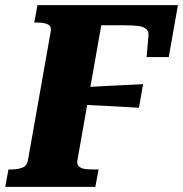

<svg xmlns="http://www.w3.org/2000/svg" viewBox="-46 -730 715 750"><path d="M286.8 -389.6Q324.8 -392.2 362.5 -393.8Q400.2 -395.4 437.9 -397.5Q475.6 -399.6 513 -401.2L496.8 -309Q460.4 -311.6 423 -313.4Q385.6 -315.2 348.7 -317.3Q311.8 -319.4 274.4 -321ZM-25.6 0 -13 -68H-2.6Q22.8 -68 41 -75Q59.2 -82 63.2 -104.4L152 -606Q156 -628 140.2 -635Q124.4 -642 98.2 -642H87.8L100.4 -710H649L613.2 -507.2H526.8L533.8 -588.2Q535.8 -606.2 526.1 -615.7Q516.4 -625.2 495.9 -628.2Q475.4 -631.2 443.2 -631.2H349.6L256.4 -104Q253.4 -87 263.3 -79Q273.2 -71 289.8 -69.5Q306.4 -68 322 -68H339L326.4 0Z"/></svg>

Font: Roboto Serif 20pt
Style: Italic
Weight: 400
Italic angle: -10°
Designer: Greg Gazdowicz
Foundry: Commercial Type
Version: Version 1.008